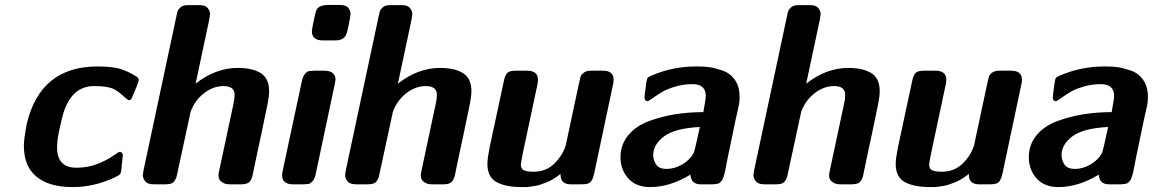

<svg xmlns="http://www.w3.org/2000/svg" viewBox="-20 -743 4647 774"><path d="M76.2 -155.8Q76.2 -181.6 87.9 -244.1Q143.1 -475.1 373 -475.1Q429.2 -475.1 461.7 -466.1Q494.1 -457 530.8 -434.1L536.1 -429.2L539.1 -423.8V-418.9Q538.1 -409.2 511.2 -347.2Q506.3 -339.4 501 -338.9Q495.1 -338.9 473.1 -359.4Q451.2 -379.9 431.2 -387.2Q406.2 -396 358.9 -396Q269 -396 234.9 -285.2Q229 -266.1 216.8 -208Q210 -174.8 210 -148.9Q210 -66.9 288.1 -66.9Q333 -66.9 371.1 -81.5Q409.2 -96.2 433.1 -113Q457 -129.9 461.9 -130.9H464.8Q474.6 -127 475.1 -118.2Q475.1 -112.3 469.2 -59.1Q467.3 -43.9 462.6 -39.6Q458 -35.2 440.9 -26.9Q357.9 11.2 272.9 11.2Q177.7 11.2 127 -30.8Q76.2 -72.8 76.2 -155.8Z M555.7 -37.1Q555.7 -41 558.6 -56.2L691.9 -681.2Q693.8 -692.4 696.8 -699.7Q699.7 -707 709.2 -714.6Q718.8 -722.2 734.9 -722.2H786.6Q807.6 -722.2 817.1 -710.7Q826.7 -699.2 826.7 -686L823.7 -665L768.6 -405.8Q848.6 -468.8 938 -469.2Q998 -469.2 1031.5 -448Q1064.9 -426.8 1064.9 -375Q1064.9 -370.1 1064.5 -365Q1064 -359.9 1063.5 -354Q1063 -348.1 1061.3 -339.1Q1059.6 -330.1 1058.1 -321.5Q1056.6 -313 1053.2 -297.6Q1049.8 -282.2 1046.9 -267.6Q1043.9 -252.9 1038.8 -228Q1033.7 -203.1 1028.8 -180.7Q1023.9 -158.2 1015.9 -121.1Q1007.8 -84 1001 -49.8Q1001 -47.9 999.8 -43Q998.5 -38.1 998 -35.6Q997.6 -33.2 996.1 -28.6Q994.6 -23.9 993.7 -22Q992.7 -20 990.7 -16.6Q988.8 -13.2 986.8 -11Q984.9 -8.8 981.2 -6.3Q977.5 -3.9 974.1 -2.9Q970.7 -2 965.8 -1Q960.9 0 954.6 0H905.8Q887.7 0 876.7 -7.6Q865.7 -15.1 863.3 -22Q860.8 -28.8 860.8 -36.1Q860.8 -43.9 864.7 -60.1L920.9 -323.2Q925.8 -343.3 925.8 -360.8Q925.8 -396 880.9 -396Q839.8 -396 802.7 -367.4Q765.6 -338.9 748.5 -293Q746.6 -286.1 695.8 -48.8Q692.9 -33.7 691.4 -28.8Q689.9 -23.9 684.3 -14.9Q678.7 -5.9 669.7 -2.9Q660.6 0 647 0H599.6Q574.7 0 565.2 -12.5Q555.7 -24.9 555.7 -37.1Z M1117.2 -37.1Q1117.2 -42 1120.1 -57.1L1197.3 -418Q1202.1 -437 1210.2 -446Q1218.3 -455.1 1223.9 -456.1Q1229.5 -457 1245.1 -458H1287.1Q1332 -458 1332.5 -421.9Q1332.5 -418 1330.8 -410.4Q1329.1 -402.8 1329.1 -401.9L1252.4 -40Q1248.5 -21 1239 -11.5Q1229.5 -2 1224.4 -1.5Q1219.2 -1 1205.1 0H1161.1Q1117.2 0 1117.2 -37.1ZM1237.3 -617.2Q1237.3 -624 1244.9 -660.4Q1252.4 -696.8 1256.3 -704.1Q1266.1 -721.2 1297.4 -723.1H1348.1Q1375 -723.1 1384 -711.2Q1393.1 -699.2 1393.1 -687Q1393.1 -680.2 1385.7 -642.6Q1378.4 -605 1372.1 -597.2Q1359.9 -580.1 1333.5 -580.1H1281.2Q1237.3 -580.1 1237.3 -617.2Z M1371.1 -37.1Q1371.1 -41 1374 -56.2L1507.3 -681.2Q1509.3 -692.4 1512.2 -699.7Q1515.1 -707 1524.7 -714.6Q1534.2 -722.2 1550.3 -722.2H1602.1Q1623 -722.2 1632.6 -710.7Q1642.1 -699.2 1642.1 -686L1639.2 -665L1584 -405.8Q1664.1 -468.8 1753.4 -469.2Q1813.5 -469.2 1846.9 -448Q1880.4 -426.8 1880.4 -375Q1880.4 -370.1 1879.9 -365Q1879.4 -359.9 1878.9 -354Q1878.4 -348.1 1876.7 -339.1Q1875 -330.1 1873.5 -321.5Q1872.1 -313 1868.7 -297.6Q1865.2 -282.2 1862.3 -267.6Q1859.4 -252.9 1854.2 -228Q1849.1 -203.1 1844.2 -180.7Q1839.4 -158.2 1831.3 -121.1Q1823.2 -84 1816.4 -49.8Q1816.4 -47.9 1815.2 -43Q1814 -38.1 1813.5 -35.6Q1813 -33.2 1811.5 -28.6Q1810.1 -23.9 1809.1 -22Q1808.1 -20 1806.2 -16.6Q1804.2 -13.2 1802.2 -11Q1800.3 -8.8 1796.6 -6.3Q1793 -3.9 1789.6 -2.9Q1786.1 -2 1781.2 -1Q1776.4 0 1770 0H1721.2Q1703.1 0 1692.1 -7.6Q1681.2 -15.1 1678.7 -22Q1676.3 -28.8 1676.3 -36.1Q1676.3 -43.9 1680.2 -60.1L1736.3 -323.2Q1741.2 -343.3 1741.2 -360.8Q1741.2 -396 1696.3 -396Q1655.3 -396 1618.2 -367.4Q1581.1 -338.9 1564 -293Q1562 -286.1 1511.2 -48.8Q1508.3 -33.7 1506.8 -28.8Q1505.4 -23.9 1499.8 -14.9Q1494.1 -5.9 1485.1 -2.9Q1476.1 0 1462.4 0H1415Q1390.1 0 1380.6 -12.5Q1371.1 -24.9 1371.1 -37.1Z M1944.8 -83Q1944.8 -103 1953.6 -147.9L2011.7 -418.9Q2016.6 -440.9 2025.6 -449.5Q2034.7 -458 2058.6 -458H2105Q2148.9 -458 2148.9 -420.9Q2148.9 -417 2147 -404.8L2087.9 -127Q2080.1 -86.9 2079.6 -80.1Q2079.6 -63 2091.1 -56.9Q2102.5 -50.8 2130.9 -50.8Q2181.6 -50.8 2215.1 -84Q2248.5 -117.2 2260.7 -157.2L2314.9 -411.1Q2318.8 -428.2 2320.8 -435.1Q2322.8 -441.9 2333.3 -450Q2343.8 -458 2362.8 -458H2410.6Q2453.6 -458 2453.6 -421.9Q2453.6 -409.7 2450.7 -399.9L2376 -46.9Q2373 -33.7 2370.8 -27.3Q2368.7 -21 2363.8 -13.4Q2358.9 -5.9 2349.9 -2.9Q2340.8 0 2326.7 0H2280.8Q2239.7 0 2239.7 -38.6Q2239.7 -40.5 2239.7 -42Q2224.6 -29.8 2209.7 -21Q2194.8 -12.2 2180.2 -6.6Q2165.5 -1 2155 2.4Q2144.5 5.9 2131.6 7.3Q2118.7 8.8 2113.3 10Q2107.9 11.2 2096.7 11.2H2085Q2019 11.2 1981.9 -8.8Q1944.8 -28.8 1944.8 -83Z M2481.4 -108.9Q2481.4 -160.6 2512.9 -198.2Q2544.4 -235.8 2596.4 -254.9Q2648.4 -273.9 2702.4 -282.5Q2756.3 -291 2815.4 -291Q2825.2 -344.2 2825.2 -356Q2825.2 -403.8 2771.5 -403.8Q2734.4 -403.8 2700 -393.3Q2665.5 -382.8 2646.5 -370.8Q2627.4 -358.9 2611.3 -347.4Q2595.2 -335.9 2591.3 -335Q2578.1 -335 2578.1 -351.1Q2578.1 -357.9 2585.4 -409.2Q2587.4 -425.3 2591.3 -429.7Q2595.2 -434.1 2610.4 -439.9Q2693.4 -475.1 2785.2 -475.1H2795.4Q2818.4 -475.1 2839.8 -472.2Q2861.3 -469.2 2892.3 -458.7Q2923.3 -448.2 2942.4 -421.1Q2961.4 -394 2961.4 -354Q2961.4 -342.8 2961.4 -341.8Q2961.4 -340.8 2960.4 -332Q2959.5 -323.2 2958.5 -318.6Q2957.5 -314 2953.4 -295.4Q2949.2 -276.9 2944.8 -257.3Q2940.4 -237.8 2932.4 -197.5Q2924.3 -157.2 2914.1 -109.9Q2912.1 -100.1 2909.2 -85.4Q2906.2 -70.8 2905.3 -64.5Q2904.3 -58.1 2901.9 -48.1Q2899.4 -38.1 2897.9 -33.4Q2896.5 -28.8 2893.8 -22.5Q2891.1 -16.1 2888.7 -13.7Q2886.2 -11.2 2882.8 -7.6Q2879.4 -3.9 2874.8 -2.9Q2870.1 -2 2864.7 -1Q2859.4 0 2852.1 0H2804.2Q2766.1 0 2763.2 -39.1Q2682.1 10.7 2601.1 11.2Q2543.9 11.2 2512.7 -23.9Q2481.4 -59.1 2481.4 -108.9ZM2613.3 -118.2Q2613.3 -97.2 2625.2 -79.6Q2637.2 -62 2666.5 -62Q2699.7 -62 2730.5 -80.1Q2761.2 -98.1 2776.4 -126Q2780.3 -133.8 2801.3 -231Q2700.2 -226.1 2656.7 -193.1Q2613.3 -160.2 2613.3 -118.2Z M3017.1 -37.1Q3017.1 -41 3020 -56.2L3153.3 -681.2Q3155.3 -692.4 3158.2 -699.7Q3161.1 -707 3170.7 -714.6Q3180.2 -722.2 3196.3 -722.2H3248Q3269 -722.2 3278.6 -710.7Q3288.1 -699.2 3288.1 -686L3285.2 -665L3230 -405.8Q3310.1 -468.8 3399.4 -469.2Q3459.5 -469.2 3492.9 -448Q3526.4 -426.8 3526.4 -375Q3526.4 -370.1 3525.9 -365Q3525.4 -359.9 3524.9 -354Q3524.4 -348.1 3522.7 -339.1Q3521 -330.1 3519.5 -321.5Q3518.1 -313 3514.6 -297.6Q3511.2 -282.2 3508.3 -267.6Q3505.4 -252.9 3500.2 -228Q3495.1 -203.1 3490.2 -180.7Q3485.4 -158.2 3477.3 -121.1Q3469.2 -84 3462.4 -49.8Q3462.4 -47.9 3461.2 -43Q3460 -38.1 3459.5 -35.6Q3459 -33.2 3457.5 -28.6Q3456.1 -23.9 3455.1 -22Q3454.1 -20 3452.1 -16.6Q3450.2 -13.2 3448.2 -11Q3446.3 -8.8 3442.6 -6.3Q3439 -3.9 3435.5 -2.9Q3432.1 -2 3427.2 -1Q3422.4 0 3416 0H3367.2Q3349.1 0 3338.1 -7.6Q3327.1 -15.1 3324.7 -22Q3322.3 -28.8 3322.3 -36.1Q3322.3 -43.9 3326.2 -60.1L3382.3 -323.2Q3387.2 -343.3 3387.2 -360.8Q3387.2 -396 3342.3 -396Q3301.3 -396 3264.2 -367.4Q3227.1 -338.9 3210 -293Q3208 -286.1 3157.2 -48.8Q3154.3 -33.7 3152.8 -28.8Q3151.4 -23.9 3145.8 -14.9Q3140.1 -5.9 3131.1 -2.9Q3122.1 0 3108.4 0H3061Q3036.1 0 3026.6 -12.5Q3017.1 -24.9 3017.1 -37.1Z M3590.8 -83Q3590.8 -103 3599.6 -147.9L3657.7 -418.9Q3662.6 -440.9 3671.6 -449.5Q3680.7 -458 3704.6 -458H3751Q3794.9 -458 3794.9 -420.9Q3794.9 -417 3793 -404.8L3733.9 -127Q3726.1 -86.9 3725.6 -80.1Q3725.6 -63 3737.1 -56.9Q3748.5 -50.8 3776.9 -50.8Q3827.6 -50.8 3861.1 -84Q3894.5 -117.2 3906.7 -157.2L3960.9 -411.1Q3964.8 -428.2 3966.8 -435.1Q3968.8 -441.9 3979.2 -450Q3989.7 -458 4008.8 -458H4056.6Q4099.6 -458 4099.6 -421.9Q4099.6 -409.7 4096.7 -399.9L4022 -46.9Q4019 -33.7 4016.8 -27.3Q4014.6 -21 4009.8 -13.4Q4004.9 -5.9 3995.8 -2.9Q3986.8 0 3972.7 0H3926.8Q3885.7 0 3885.7 -38.6Q3885.7 -40.5 3885.7 -42Q3870.6 -29.8 3855.7 -21Q3840.8 -12.2 3826.2 -6.6Q3811.5 -1 3801 2.4Q3790.5 5.9 3777.6 7.3Q3764.6 8.8 3759.3 10Q3753.9 11.2 3742.7 11.2H3731Q3665 11.2 3627.9 -8.8Q3590.8 -28.8 3590.8 -83Z M4127.4 -108.9Q4127.4 -160.6 4158.9 -198.2Q4190.4 -235.8 4242.4 -254.9Q4294.4 -273.9 4348.4 -282.5Q4402.3 -291 4461.4 -291Q4471.2 -344.2 4471.2 -356Q4471.2 -403.8 4417.5 -403.8Q4380.4 -403.8 4345.9 -393.3Q4311.5 -382.8 4292.5 -370.8Q4273.4 -358.9 4257.3 -347.4Q4241.2 -335.9 4237.3 -335Q4224.1 -335 4224.1 -351.1Q4224.1 -357.9 4231.4 -409.2Q4233.4 -425.3 4237.3 -429.7Q4241.2 -434.1 4256.3 -439.9Q4339.4 -475.1 4431.2 -475.1H4441.4Q4464.4 -475.1 4485.8 -472.2Q4507.3 -469.2 4538.3 -458.7Q4569.3 -448.2 4588.4 -421.1Q4607.4 -394 4607.4 -354Q4607.4 -342.8 4607.4 -341.8Q4607.4 -340.8 4606.4 -332Q4605.5 -323.2 4604.5 -318.6Q4603.5 -314 4599.4 -295.4Q4595.2 -276.9 4590.8 -257.3Q4586.4 -237.8 4578.4 -197.5Q4570.3 -157.2 4560.1 -109.9Q4558.1 -100.1 4555.2 -85.4Q4552.2 -70.8 4551.3 -64.5Q4550.3 -58.1 4547.9 -48.1Q4545.4 -38.1 4543.9 -33.4Q4542.5 -28.8 4539.8 -22.5Q4537.1 -16.1 4534.7 -13.7Q4532.2 -11.2 4528.8 -7.6Q4525.4 -3.9 4520.8 -2.9Q4516.1 -2 4510.7 -1Q4505.4 0 4498 0H4450.2Q4412.1 0 4409.2 -39.1Q4328.1 10.7 4247.1 11.2Q4189.9 11.2 4158.7 -23.9Q4127.4 -59.1 4127.4 -108.9ZM4259.3 -118.2Q4259.3 -97.2 4271.2 -79.6Q4283.2 -62 4312.5 -62Q4345.7 -62 4376.5 -80.1Q4407.2 -98.1 4422.4 -126Q4426.3 -133.8 4447.3 -231Q4346.2 -226.1 4302.7 -193.1Q4259.3 -160.2 4259.3 -118.2Z"/></svg>

Font: CMU Sans Serif
Style: BoldOblique
Weight: 700
Italic angle: -12°
Version: Version 0.7.0